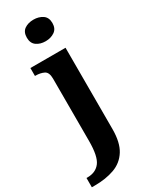

<svg xmlns="http://www.w3.org/2000/svg" viewBox="-275 -821 876 1112"><g transform="rotate(-30 162.5 -265.0)"><path d="M172 -626Q136 -626 111.5 -643.5Q87 -661 87 -698Q87 -736 111.5 -753Q136 -770 172 -770Q207 -770 232.5 -753Q258 -736 258 -698Q258 -661 232.5 -643.5Q207 -626 172 -626ZM-20 240V178H-13Q42 178 71 140Q100 102 100 0V-417Q100 -460 76.5 -471.5Q53 -483 21 -483H17V-536H252V8Q252 97 220 148Q188 199 131 219.5Q74 240 0 240Z"/></g></svg>

Font: Noto Serif
Style: Bold
Weight: 700
Designer: Monotype Design Team
Foundry: Monotype Imaging Inc.
Version: Version 2.014